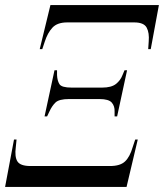

<svg xmlns="http://www.w3.org/2000/svg" viewBox="-46 -734 644 754"><path d="M110 -541 152 -714H578L546 -541H536L538 -571Q541 -605 530 -625.5Q519 -646 481 -646H218Q179 -646 160 -625.5Q141 -605 130 -571L120 -541ZM129 -277 168 -458H178V-439Q179 -417 187.5 -403.5Q196 -390 235 -390H355Q391 -390 409 -404Q427 -418 435 -439L443 -458H453L414 -277H404V-296Q405 -317 393 -331Q381 -345 345 -345H225Q186 -345 172 -331.5Q158 -318 148 -296L139 -277ZM-26 0 9 -186H19L16 -156Q11 -118 22.5 -100Q34 -82 74 -82H386Q426 -82 445 -100Q464 -118 475 -156L485 -186H495L451 0Z"/></svg>

Font: Noto Serif Display Condensed
Style: Italic
Weight: 400
Width: 3
Italic angle: -12°
Designer: Monotype Design Team
Foundry: Monotype Imaging Inc.
Version: Version 2.009